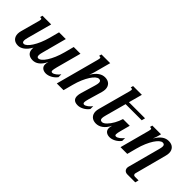

<svg xmlns="http://www.w3.org/2000/svg" viewBox="49 -1578 2638 2638"><g transform="rotate(45 1368.0 -258.5)"><path d="M67.4 -518.6H236.8L141.1 -165.5Q135.7 -145.5 132.6 -129.9Q129.4 -114.3 129.4 -103Q129.4 -81.5 136.5 -72.3Q143.6 -63 158.7 -63Q179.2 -63 204.8 -85.7Q230.5 -108.4 257.3 -149.9Q284.2 -191.4 309.1 -249.5Q334 -307.6 353 -378.4L390.1 -518.6H521L426.8 -165.5Q421.4 -145.5 418 -130.1Q414.6 -114.7 414.6 -103Q414.6 -81.5 421.1 -72.3Q427.7 -63 441.9 -63Q463.9 -63 490.2 -85.7Q516.6 -108.4 543.2 -149.9Q569.8 -191.4 594.5 -249.5Q619.1 -307.6 638.2 -378.4L675.3 -518.6H806.2L709 -157.2Q695.3 -106.9 695.3 -84.5Q695.3 -69.8 700.9 -64.2Q706.5 -58.6 717.8 -58.6Q729 -58.6 742.7 -65.2Q756.3 -71.8 770.5 -82.3Q784.7 -92.8 797.6 -106.2Q810.5 -119.6 820.3 -133.3V-77.1Q804.2 -55.7 784.7 -39.3Q765.1 -22.9 744.1 -12Q723.1 -1 701.7 4.9Q680.2 10.7 660.2 10.7Q642.6 10.7 625.5 6.1Q608.4 1.5 595 -8.3Q581.5 -18.1 573.5 -33.2Q565.4 -48.3 565.4 -68.8Q565.4 -79.1 566.9 -92.5Q568.4 -106 574.7 -126.5Q557.1 -88.9 537.1 -63Q517.1 -37.1 495.1 -20.5Q473.1 -3.9 450.2 3.4Q427.2 10.7 404.8 10.7Q351.1 10.7 320.1 -17.1Q289.1 -44.9 289.1 -99.6Q289.1 -109.9 290.5 -121.1Q271 -85.9 249.5 -60.8Q228 -35.6 205.8 -19.8Q183.6 -3.9 161.9 3.4Q140.1 10.7 119.6 10.7Q91.8 10.7 69.8 2.7Q47.9 -5.4 32.7 -20.5Q17.6 -35.6 9.5 -56.9Q1.5 -78.1 1.5 -104.5Q1.5 -130.9 10.3 -162.6L84.5 -433.6Q89.8 -454.1 89.8 -463.9Q89.8 -474.6 85 -478.3Q80.1 -481.9 71.3 -481.9H57.6Z M1328.1 -157.2Q1318.8 -126.5 1316.4 -109.6Q1314 -92.8 1314 -85.9Q1314 -71.3 1320.3 -64.9Q1326.7 -58.6 1336.9 -58.6Q1348.1 -58.6 1361.8 -65.2Q1375.5 -71.8 1389.6 -82.3Q1403.8 -92.8 1416.7 -106.2Q1429.7 -119.6 1439.5 -133.3V-77.1Q1423.3 -55.7 1403.8 -39.3Q1384.3 -22.9 1363.3 -12Q1342.3 -1 1320.8 4.9Q1299.3 10.7 1279.3 10.7Q1252 10.7 1233.4 3.9Q1214.8 -2.9 1203.6 -14.6Q1192.4 -26.4 1187.7 -42Q1183.1 -57.6 1183.1 -75.7Q1183.1 -91.8 1186.3 -109.1Q1189.5 -126.5 1194.8 -143.6L1256.8 -353Q1268.6 -392.6 1268.6 -415.5Q1268.6 -437 1258.8 -446.3Q1249 -455.6 1230.5 -455.6Q1208.5 -455.6 1181.9 -432.9Q1155.3 -410.2 1128.4 -368.7Q1101.6 -327.1 1076.4 -269Q1051.3 -210.9 1032.7 -140.1L995.6 0H864.7L1034.2 -630.9Q1039.6 -651.4 1039.6 -661.1Q1039.6 -671.9 1034.7 -675.5Q1029.8 -679.2 1021 -679.2H1007.3L1017.1 -715.8H1186.5L1121.1 -473.1Q1118.7 -463.4 1112.1 -444.1Q1105.5 -424.8 1094.7 -398.4Q1116.7 -434.6 1139.2 -459.7Q1161.6 -484.9 1184.3 -500.2Q1207 -515.6 1229.7 -522.5Q1252.4 -529.3 1275.4 -529.3Q1303.2 -529.3 1325.4 -521.2Q1347.7 -513.2 1363 -498Q1378.4 -482.9 1386.7 -461.7Q1395 -440.4 1395 -414.1Q1395 -400.9 1392.6 -386.2Q1390.1 -371.6 1386.2 -356Z M1648.4 -630.9Q1653.8 -651.4 1653.8 -661.1Q1653.8 -671.9 1648.9 -675.5Q1644 -679.2 1635.3 -679.2H1621.6L1631.3 -715.8H1801.8L1748 -518.6H2061L2047.9 -467.3H1734.4L1652.3 -165.5Q1647 -145.5 1643.8 -129.9Q1640.6 -114.3 1640.6 -103Q1640.6 -81.5 1650.4 -72.3Q1660.2 -63 1678.7 -63Q1693.4 -63 1710 -73Q1726.6 -83 1743.4 -100.1Q1760.3 -117.2 1776.9 -139.9Q1793.5 -162.6 1807.9 -188.7Q1822.3 -214.8 1834.2 -242.7Q1846.2 -270.5 1854 -297.4H1984.9L1947.3 -157.2Q1933.6 -106.9 1933.6 -84.5Q1933.6 -69.8 1939.2 -64.2Q1944.8 -58.6 1956.1 -58.6Q1967.3 -58.6 1981 -65.2Q1994.6 -71.8 2008.8 -82.3Q2022.9 -92.8 2035.9 -106.2Q2048.8 -119.6 2058.6 -133.3V-77.1Q2042.5 -55.7 2022.9 -39.3Q2003.4 -22.9 1982.4 -12Q1961.4 -1 1939.9 4.9Q1918.5 10.7 1898.4 10.7Q1880.9 10.7 1863.8 6.1Q1846.7 1.5 1833.3 -8.3Q1819.8 -18.1 1811.8 -33.2Q1803.7 -48.3 1803.7 -68.8Q1803.7 -79.1 1805.2 -92.5Q1806.6 -106 1813 -126.5Q1795.4 -88.9 1773.9 -63Q1752.4 -37.1 1728.8 -20.5Q1705.1 -3.9 1680.7 3.4Q1656.2 10.7 1633.8 10.7Q1606 10.7 1583.5 2.7Q1561 -5.4 1545.4 -20.5Q1529.8 -35.6 1521.2 -56.9Q1512.7 -78.1 1512.7 -104.5Q1512.7 -130.9 1521.5 -162.6Z M2501.5 108.9Q2500 113.3 2500 118.7Q2500 128.9 2506.8 138.2Q2513.7 147.5 2531.7 147.5H2601.1L2587.9 198.7H2435.1Q2418 198.7 2405 193.4Q2392.1 188 2383.8 179.2Q2375.5 170.4 2371.3 158.7Q2367.2 147 2367.2 134.3Q2367.2 124 2370.1 113.8L2495.1 -353Q2500.5 -373 2503.7 -388.4Q2506.8 -403.8 2506.8 -415.5Q2506.8 -437 2497.1 -446.3Q2487.3 -455.6 2468.8 -455.6Q2446.8 -455.6 2420.2 -432.9Q2393.6 -410.2 2366.7 -368.7Q2339.8 -327.1 2314.7 -269Q2289.6 -210.9 2271 -140.1L2233.9 0H2103L2219.2 -433.6Q2224.6 -454.1 2224.6 -463.9Q2224.6 -474.6 2219.7 -478.3Q2214.8 -481.9 2206.1 -481.9H2192.4L2202.1 -518.6H2371.6L2359.4 -473.1Q2356.9 -463.4 2350.3 -444.1Q2343.8 -424.8 2333 -398.4Q2355.5 -436.5 2377.9 -461.9Q2400.4 -487.3 2423.1 -502.2Q2445.8 -517.1 2468.3 -523.2Q2490.7 -529.3 2513.7 -529.3Q2541.5 -529.3 2563.7 -521.2Q2585.9 -513.2 2601.3 -498Q2616.7 -482.9 2625 -461.7Q2633.3 -440.4 2633.3 -414.1Q2633.3 -400.9 2630.9 -386.2Q2628.4 -371.6 2624.5 -356Z"/></g></svg>

Font: Arian AMU Serif
Style: Bold Italic
Weight: 700
Italic angle: -15°
Designer: Ruben Hakobyan (Tarumian)
Foundry: Ruben Hakobyan (Tarumian)
Version: Version 1.002